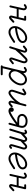

<svg xmlns="http://www.w3.org/2000/svg" viewBox="2105 -2615 736 4986"><g transform="rotate(90 2473.0 -122.0)"><path d="M96 -417 103 -422Q129 -444 150 -449Q161 -452 169 -452Q177 -452 182.5 -451.5Q188 -451 193 -449Q221 -441 236 -415Q247 -395 247 -371Q247 -356 241 -331L221 -238H428L461 -383H414Q407 -383 401 -386Q395 -389 392 -395Q389 -401 389 -408Q389 -415 392 -421Q395 -427 401 -430Q407 -433 414 -433H493Q501 -433 507 -429Q518 -421 518 -408Q518 -405 518 -402Q434 -43 434 -42Q434 -41 434 -40Q438 -40 444 -44.5Q450 -49 528 -121Q535 -127 543.5 -127Q552 -127 558 -123.5Q564 -120 567 -114.5Q570 -109 570 -102Q570 -91 562 -83L489 -16Q475 -4 469 0Q451 11 434 11Q416 11 402 0Q384 -15 384 -41Q384 -49 386 -60L416 -188H209L171 -19Q169 -10 162.5 -4.5Q156 1 146 1Q136 1 128.5 -6.5Q121 -14 121 -25Q121 -27 122 -30L192 -342Q196 -362 196 -368.5Q196 -375 195.5 -379.5Q195 -384 193 -387.5Q191 -391 190 -393Q183 -402 171 -402Q162 -402 153 -396Q144 -390 128 -377Q121 -372 111.5 -372Q102 -372 94.5 -379Q87 -386 87 -397.5Q87 -409 96 -417Z M1046 -344Q1046 -362 1038 -375Q1015 -409 965 -409Q959 -409 952 -409Q884 -403 817 -345Q775 -308 746 -259Q727 -227 717 -195Q800 -205 853 -218Q958 -245 1004 -277Q1033 -297 1043 -323Q1046 -334 1046 -344ZM708 -137Q708 -79 746 -48Q774 -25 815 -25H821Q864 -27 919 -58Q944 -72 965 -86Q986 -100 998 -107.5Q1010 -115 1053 -143Q1060 -147 1069 -147Q1078 -147 1085 -140Q1092 -133 1092 -124Q1092 -108 1081 -101Q1037 -73 1024 -64Q1011 -55 1003.5 -50.5Q996 -46 985 -39Q964 -25 944 -14Q878 23 823 25H815Q746 25 701 -21Q658 -66 658 -137Q658 -208 702 -284Q735 -341 784 -383Q873 -460 965 -460Q1009 -460 1042 -440Q1085 -414 1095 -366Q1097 -355 1097 -340Q1097 -325 1092 -310Q1076 -264 1034 -236Q979 -198 865 -169Q809 -155 732 -146L708 -143Q708 -140 708 -137Z M1204 -354Q1197 -348 1190 -348Q1183 -348 1178 -350Q1173 -352 1170 -356Q1163 -363 1163 -374Q1163 -385 1172 -393L1194 -412Q1230 -442 1246 -451Q1263 -460 1284.5 -460Q1306 -460 1324 -446Q1348 -427 1348 -395Q1348 -380 1341 -360L1314 -271Q1391 -356 1475 -435Q1493 -451 1503 -457Q1524 -469 1545 -469Q1582 -469 1605 -439Q1623 -416 1623 -382Q1623 -365 1619 -350Q1614 -329 1607 -309Q1600 -289 1529 -75Q1523 -56 1523 -50Q1524 -45 1525 -44Q1526 -45 1528 -45L1535 -51L1608 -108Q1615 -114 1624.5 -114Q1634 -114 1641.5 -106.5Q1649 -99 1649 -87.5Q1649 -76 1639 -69Q1562 -8 1559 -5Q1543 6 1525 6Q1513 6 1501.5 0.5Q1490 -5 1483 -16Q1473 -31 1473 -50Q1473 -55 1474 -62.5Q1475 -70 1481 -90Q1552 -305 1557 -319Q1572 -364 1572 -382Q1572 -404 1559 -413.5Q1546 -423 1529 -414Q1522 -410 1510 -398Q1386 -282 1277 -152L1232 -11Q1227 7 1208 7Q1198 7 1190.5 -0.5Q1183 -8 1183 -18Q1183 -22 1184 -26L1293 -375Q1297 -388 1297 -392Q1297 -396 1297 -396L1295 -403Q1292 -409 1283 -409Q1273 -409 1262 -401Q1248 -391 1204 -354ZM1525 -44Z M2174 -386Q2198 -346 2198 -296Q2198 -267 2189 -236Q2165 -150 2088 -65Q2066 -42 2045 -25Q1987 20 1927 20Q1899 20 1878 12Q1857 4 1843 -6.5Q1829 -17 1819 -28Q1811 -38 1805 -47Q1778 64 1752 176H1910Q1920 176 1927.5 183.5Q1935 191 1935 201.5Q1935 212 1927.5 219Q1920 226 1910 226H1702Q1692 226 1684.5 219Q1677 212 1677 201.5Q1677 191 1684 184Q1691 177 1700 176Q1824 -345 1824.5 -348.5Q1825 -352 1825.5 -355Q1826 -358 1826.5 -361Q1827 -364 1827 -367Q1827 -373 1827 -379Q1826 -384 1824 -390Q1820 -394 1816 -398Q1809 -402 1805 -402Q1800 -402 1795 -401Q1779 -394 1766 -383L1760 -378Q1758 -376 1755 -374Q1750 -372 1744 -372Q1744 -372 1743 -372Q1735 -372 1729 -376Q1725 -379 1722 -383Q1720 -385 1719 -388Q1718 -392 1718 -396Q1718 -407 1725 -415Q1725 -415 1725 -415Q1727 -416 1729 -418Q1754 -438 1778 -449Q1787 -452 1805 -452Q1823 -452 1843 -441Q1849 -437 1856 -430Q1866 -419 1869 -413Q1878 -393 1878 -380Q1878 -369 1877 -357Q1881 -363 1886 -368Q1964 -455 2049 -455Q2107 -454 2148 -417Q2163 -404 2174 -386ZM1924 -334Q1868 -271 1843 -202Q1831 -167 1831 -135Q1831 -92 1856 -63Q1872 -44 1897 -35Q1911 -30 1927 -30Q1951 -30 1973 -40Q1995 -50 2013.5 -65Q2032 -80 2050 -99Q2120 -175 2141 -250Q2148 -274 2148 -296Q2148 -349 2114 -380Q2087 -405 2049 -405Q1986 -405 1924 -334Z M2725 -79Q2732 -85 2742 -85Q2752 -85 2759.5 -77.5Q2767 -70 2767 -59Q2767 -48 2758 -40Q2731 -18 2725.5 -13.5Q2720 -9 2717.5 -6.5Q2715 -4 2711.5 -1Q2708 2 2705.5 3.5Q2703 5 2701 7Q2688 18 2672 22Q2656 25 2649.5 24.5Q2643 24 2638 23Q2620 18 2608 3Q2595 -14 2595 -37Q2595 -51 2600 -72L2618 -143Q2545 -56 2450 5Q2433 16 2419 21Q2405 26 2390 26Q2364 26 2344 10Q2327 -2 2318.5 -21Q2310 -40 2310 -58Q2310 -76 2312 -87Q2317 -108 2330 -148Q2404 -370 2404 -373Q2405 -378 2405 -380L2403 -386Q2398 -385 2392 -381L2319 -336Q2313 -332 2304 -332Q2295 -332 2287.5 -339.5Q2280 -347 2280 -357Q2280 -371 2292 -379Q2370 -427 2373 -428.5Q2376 -430 2381 -432Q2391 -437 2403 -437Q2415 -437 2426 -431Q2437 -425 2445 -415Q2456 -400 2456 -380Q2455 -366 2453 -360Q2451 -354 2450.5 -352.5Q2450 -351 2450 -349Q2449 -347 2378 -132Q2366 -95 2363.5 -83Q2361 -71 2361 -61Q2361 -40 2374 -30Q2386 -21 2403 -27Q2410 -30 2423 -38Q2512 -95 2580 -176Q2620 -224 2651 -278Q2653 -281 2654 -283L2690 -421Q2695 -440 2715 -440Q2721 -440 2727 -436.5Q2733 -433 2736.5 -427.5Q2740 -422 2740 -417Q2740 -412 2739 -409L2649 -60Q2645 -44 2645 -40Q2645 -33 2647 -30Q2649 -27 2651 -26Q2657 -24 2666 -30Q2672 -34 2725 -79ZM2667 -30Q2667 -30 2667 -30Z M3249 -328Q3249 -370 3219 -394Q3200 -409 3169 -415Q3148 -420 3126 -420Q3086 -420 3056 -407Q3010 -389 2995 -354Q2989 -340 2989 -325Q2989 -303 3002 -285Q3021 -259 3061 -254Q3076 -252 3101 -252H3234L3240 -273Q3249 -308 3249 -328ZM3193 25Q3183 25 3175.5 17.5Q3168 10 3168 0Q3168 -3 3169 -7L3213 -173L3132 -114Q2964 6 2894 22Q2877 26 2861 26Q2830 26 2807 11Q2790 1 2780 -15Q2770 -31 2770 -51Q2770 -76 2786 -93Q2803 -112 2828.5 -112Q2854 -112 2870 -94Q2884 -78 2884 -58Q2884 -40 2873 -26Q2895 -29 2922 -42Q2988 -73 3102 -156L3166 -202H3101Q3054 -202 3028 -209Q2986 -222 2962 -254Q2938 -286 2938 -325Q2938 -371 2971 -409Q3024 -470 3126 -470Q3154 -470 3179 -465Q3222 -456 3250 -434Q3300 -394 3300 -328Q3300 -301 3289 -260L3217 7Q3212 25 3193 25Z M3371 -388Q3360 -388 3353 -395.5Q3346 -403 3346 -412Q3346 -429 3359 -436Q3386 -450 3390 -451.5Q3394 -453 3397 -454Q3405 -457 3410 -457Q3415 -457 3416 -457Q3433 -456 3444 -447Q3473 -425 3473 -381Q3473 -380 3473 -379L3526 -428Q3543 -444 3552 -448.5Q3561 -453 3567 -456Q3580 -460 3593 -460Q3620 -460 3640 -443Q3667 -419 3667 -378Q3727 -433 3729 -435Q3758 -460 3788 -460Q3815 -460 3835 -443Q3863 -419 3863 -378Q3863 -359 3855 -332Q3852 -323 3846 -304Q3840 -285 3837 -275Q3782 -85 3781 -80.5Q3780 -76 3779 -75Q3775 -60 3775 -52Q3775 -41 3780 -41Q3783 -42 3786 -44Q3790 -47 3804 -60Q3811 -67 3819.5 -67Q3828 -67 3834 -63.5Q3840 -60 3843 -54Q3846 -48 3846 -41Q3846 -30 3838 -23Q3819 -6 3816 -3Q3798 9 3782 9Q3749 9 3733 -17Q3724 -32 3724 -52Q3724 -67 3734 -100L3789 -289Q3792 -299 3798 -318Q3808 -352 3811 -363Q3812 -374 3812 -377Q3812 -396 3802 -404Q3795 -410 3788.5 -410Q3782 -410 3775 -406Q3767 -401 3763.5 -398Q3760 -395 3654 -296Q3650 -293 3647 -291Q3644 -281 3642 -275L3565 -13Q3560 5 3541 5Q3531 5 3523.5 -2Q3516 -9 3516 -20Q3516 -24 3517 -27L3593 -289Q3596 -299 3602 -318Q3608 -337 3610 -344Q3612 -351 3614 -355Q3617 -368 3617 -377Q3617 -396 3607 -404Q3601 -410 3593 -410Q3586 -410 3579.5 -406Q3573 -402 3561 -391L3456 -294Q3444 -255 3370 -12Q3363 4 3345 5Q3339 5 3333 2Q3327 -1 3323.5 -7Q3320 -13 3320 -18.5Q3320 -24 3321 -27L3403 -294Q3407 -305 3409 -314Q3410 -315 3410 -316Q3416 -338 3418 -347Q3420 -360 3421 -364Q3423 -374 3423 -378Q3423 -400 3416 -405Q3414 -406 3413 -406Q3410 -405 3403 -402L3383 -391Q3377 -388 3371 -388Z M4328 -344Q4328 -362 4320 -375Q4297 -409 4247 -409Q4241 -409 4234 -409Q4166 -403 4099 -345Q4057 -308 4028 -259Q4009 -227 3999 -195Q4082 -205 4135 -218Q4240 -245 4286 -277Q4315 -297 4325 -323Q4328 -334 4328 -344ZM3990 -137Q3990 -79 4028 -48Q4056 -25 4097 -25H4103Q4146 -27 4201 -58Q4226 -72 4247 -86Q4268 -100 4280 -107.5Q4292 -115 4335 -143Q4342 -147 4351 -147Q4360 -147 4367 -140Q4374 -133 4374 -124Q4374 -108 4363 -101Q4319 -73 4306 -64Q4293 -55 4285.5 -50.5Q4278 -46 4267 -39Q4246 -25 4226 -14Q4160 23 4105 25H4097Q4028 25 3983 -21Q3940 -66 3940 -137Q3940 -208 3984 -284Q4017 -341 4066 -383Q4155 -460 4247 -460Q4291 -460 4324 -440Q4367 -414 4377 -366Q4379 -355 4379 -340Q4379 -325 4374 -310Q4358 -264 4316 -236Q4261 -198 4147 -169Q4091 -155 4014 -146L3990 -143Q3990 -140 3990 -137Z M4472 -417 4479 -422Q4505 -444 4526 -449Q4537 -452 4545 -452Q4553 -452 4558.5 -451.5Q4564 -451 4569 -449Q4597 -441 4612 -415Q4623 -395 4623 -371Q4623 -356 4617 -331L4597 -238H4804L4837 -383H4790Q4783 -383 4777 -386Q4771 -389 4768 -395Q4765 -401 4765 -408Q4765 -415 4768 -421Q4771 -427 4777 -430Q4783 -433 4790 -433H4869Q4877 -433 4883 -429Q4894 -421 4894 -408Q4894 -405 4894 -402Q4810 -43 4810 -42Q4810 -41 4810 -40Q4814 -40 4820 -44.5Q4826 -49 4904 -121Q4911 -127 4919.5 -127Q4928 -127 4934 -123.5Q4940 -120 4943 -114.5Q4946 -109 4946 -102Q4946 -91 4938 -83L4865 -16Q4851 -4 4845 0Q4827 11 4810 11Q4792 11 4778 0Q4760 -15 4760 -41Q4760 -49 4762 -60L4792 -188H4585L4547 -19Q4545 -10 4538.5 -4.5Q4532 1 4522 1Q4512 1 4504.5 -6.5Q4497 -14 4497 -25Q4497 -27 4498 -30L4568 -342Q4572 -362 4572 -368.5Q4572 -375 4571.5 -379.5Q4571 -384 4569 -387.5Q4567 -391 4566 -393Q4559 -402 4547 -402Q4538 -402 4529 -396Q4520 -390 4504 -377Q4497 -372 4487.5 -372Q4478 -372 4470.5 -379Q4463 -386 4463 -397.5Q4463 -409 4472 -417Z"/></g></svg>

Font: TT2020Base
Style: Italic
Weight: 400
Italic angle: -15°
Version: Version 0.2.000